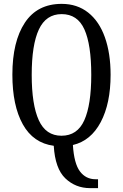

<svg xmlns="http://www.w3.org/2000/svg" viewBox="-20 -745 637 993"><path d="M258 9Q152 -5 98 -102Q44 -199 44 -359Q44 -530 108.5 -627.5Q173 -725 299 -725Q379 -725 436 -680Q493 -635 522.5 -552Q552 -469 552 -358Q552 -210 501 -113.5Q450 -17 357 5Q363 101 393.5 141.5Q424 182 474 182H487V228H446Q371 228 318 177.5Q265 127 258 9ZM452 -358Q452 -514 416.5 -593Q381 -672 299 -672Q218 -672 181 -592.5Q144 -513 144 -358Q144 -204 180.5 -123.5Q217 -43 298 -43Q380 -43 416 -123Q452 -203 452 -358Z"/></svg>

Font: Noto Serif Cond
Style: Regular
Weight: 400
Width: 3
Designer: Monotype Design Team
Foundry: Monotype Imaging Inc.
Version: Version 1.001